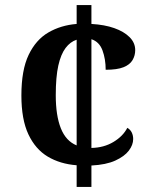

<svg xmlns="http://www.w3.org/2000/svg" viewBox="-20 -734 599 754"><path d="M281 -85Q216 -90 167.5 -119Q119 -148 91.5 -206.5Q64 -265 64 -359Q64 -459 92.5 -518.5Q121 -578 170 -606.5Q219 -635 281 -640V-714H339V-640Q391 -637 429 -623.5Q467 -610 489 -588Q511 -566 511 -537Q511 -516 500.5 -498Q490 -480 465 -470Q440 -460 395 -460Q395 -502 382.5 -536Q370 -570 339 -580V-153Q388 -154 425.5 -176.5Q463 -199 480 -232Q492 -225 497.5 -213.5Q503 -202 503 -188Q503 -165 486 -142.5Q469 -120 433 -103.5Q397 -87 339 -84V0H281ZM281 -578Q256 -570 237.5 -545.5Q219 -521 209 -476.5Q199 -432 199 -360Q199 -280 219 -230Q239 -180 281 -163Z"/></svg>

Font: Noto Serif Khojki SemiBold
Style: Regular
Weight: 600
Version: Version 2.003